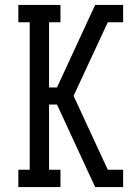

<svg xmlns="http://www.w3.org/2000/svg" viewBox="-20 -755 540 775"><path d="M54 0V-70H100V-665H54V-735H224V-665H178V-402H210L364 -735H477V-665H415L277 -368L415 -70H477V0H364L210 -333H178V-70H224V0Z"/></svg>

Font: Iosevka Gothic
Style: Regular
Weight: 400
Monospace: yes
Designer: Belleve Invis
Foundry: Belleve Invis
Version: Version 15.5.1; ttfautohint (v1.8.4)